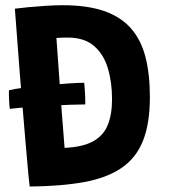

<svg xmlns="http://www.w3.org/2000/svg" viewBox="-20 -682 639 718"><path d="M299 -291.5Q277 -291.5 242.2 -290.2Q207.5 -289 167 -286.8Q126.5 -284.5 87 -281.5Q47.5 -278.5 16.5 -275Q14.5 -292.5 13.8 -310.8Q13 -329 13.5 -344.5Q33 -349.5 70.8 -354.2Q108.5 -359 151.8 -363Q195 -367 233.8 -369.8Q272.5 -372.5 295 -372.5Q296 -364 297.5 -340.5Q299 -317 299 -291.5ZM91 15.5Q88 -8.5 84 -53.2Q80 -98 75 -155.8Q70 -213.5 64.8 -276.8Q59.5 -340 54.5 -401.5Q49.5 -463 45.8 -515Q42 -567 39.2 -602.8Q36.5 -638.5 35.5 -649.5Q54 -652 84.8 -655Q115.5 -658 150.2 -660.2Q185 -662.5 214.5 -662.5Q306 -662.5 368.5 -641Q431 -619.5 469 -576.8Q507 -534 523.8 -469.5Q540.5 -405 540.5 -319Q540.5 -219.5 514.5 -155Q488.5 -90.5 433.8 -53.5Q379 -16.5 294 -1Q209 14.5 91 15.5ZM221.5 -129Q288.5 -132 327.5 -153.2Q366.5 -174.5 382.8 -214Q399 -253.5 399 -311.5Q399 -374 383.5 -426.2Q368 -478.5 331.8 -510Q295.5 -541.5 233 -541.5Q223 -541.5 211.8 -541.2Q200.5 -541 191 -540Q195.5 -478.5 200.5 -406.8Q205.5 -335 211 -263.2Q216.5 -191.5 221.5 -129Z"/></svg>

Font: Grandstander Thin SemiBold
Style: Regular
Weight: 600
Version: Version 1.200